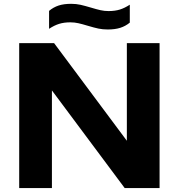

<svg xmlns="http://www.w3.org/2000/svg" viewBox="-20 -960 912 980"><path d="M627.5 -740H794.5V0H616.5L245 -498.5V0H78V-740H256L627.5 -241.5ZM428 -828.5Q400 -837 380 -841.5Q360 -846 339 -846Q306.5 -846 281.8 -838.2Q257 -830.5 230.5 -813V-904.5Q252.5 -923 279.2 -931.8Q306 -940.5 343 -940.5Q369 -940.5 391 -935.5Q413 -930.5 445 -921Q473 -912.5 493 -908Q513 -903.5 534 -903.5Q566.5 -903.5 591.5 -911.2Q616.5 -919 642.5 -936V-844.5Q620.5 -826.5 593.8 -818Q567 -809.5 530 -809.5Q504.5 -809.5 483 -814Q461.5 -818.5 428 -828.5Z"/></svg>

Font: Encode Sans Expanded
Style: Bold
Weight: 700
Width: 7
Designer: Multiple Designers
Foundry: Impallari Type
Version: Version 2.000